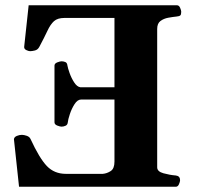

<svg xmlns="http://www.w3.org/2000/svg" viewBox="-20 -713 761 733"><path d="M667.5 -24.9Q667.5 -19.5 663.3 -9.8Q659.2 0 650.9 0H52.7L33.2 -181.6Q34.2 -189.9 44.2 -194.1Q54.2 -198.2 63.5 -198.2Q71.3 -198.2 82 -194.6Q92.8 -190.9 96.7 -182.1Q130.4 -108.9 158.9 -79.1Q187.5 -49.3 231.4 -49.3H372.6Q388.7 -50.8 402.8 -60.1Q417 -69.3 417 -96.2V-333H289.6Q275.9 -333 264.6 -315.4Q253.4 -297.9 246.6 -277.1Q239.7 -256.3 238.8 -245.6Q237.8 -236.3 230.2 -232.9Q222.7 -229.5 214.8 -229.5Q209.5 -229.5 198.7 -233.6Q188 -237.8 188 -246.1V-462.4Q188 -470.7 198.7 -474.9Q209.5 -479 214.8 -479Q222.7 -479 229.5 -476.1Q236.3 -473.1 237.3 -463.4Q238.8 -453.6 245.6 -434.3Q252.4 -415 263.2 -398.4Q273.9 -381.8 286.6 -379.9H417V-644.5H226.1Q199.7 -644.5 186 -632.1Q172.3 -619.6 160.9 -595Q149.4 -570.3 129.9 -533.7Q124 -522.9 113.3 -520.3Q102.5 -517.6 94.7 -517.6Q89.4 -517.6 80.6 -521.7Q71.8 -525.9 72.3 -534.2L89.4 -692.9H655.3Q663.6 -692.9 667.7 -683.1Q671.9 -673.3 671.9 -668Q671.9 -657.2 668.2 -654.1Q664.6 -650.9 654.3 -649.9Q639.6 -648.4 622.3 -645.3Q605 -642.1 592.5 -632.8Q580.1 -623.5 580.1 -602.5V-74.2Q580.1 -58.1 604 -51.5Q627.9 -44.9 651.4 -43Q667.5 -41 667.5 -24.9Z"/></svg>

Font: Gelasio
Style: Regular
Weight: 400
Designer: Eben Sorkin
Foundry: Eben Sorkin
Version: Version 1.008